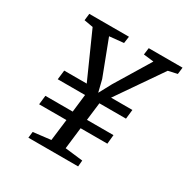

<svg xmlns="http://www.w3.org/2000/svg" viewBox="-168 -891 1014 1038"><g transform="rotate(30 339.0 -372.0)"><path d="M132 -411H272.5L147 -692L91 -702L96 -744.5H343.5L337.5 -702L249 -693L332.5 -474L351 -399L392.5 -476L525 -694.5L461.5 -702L467 -744.5H678L673 -702.5L617 -690L424.5 -411H557.5L551 -353H385L371.5 -242H537L531.5 -185.5H364.5L348.5 -51.5L459.5 -38.5L456 0H145.5L150 -38.5L259.5 -51.5L276 -185.5H105.5L112 -242H282.5L295.5 -353H125Z"/></g></svg>

Font: Merriweather 24pt SemiCondensed
Style: Italic
Weight: 400
Width: 4
Italic angle: -7.8°
Designer: Eben Sorkin
Foundry: Eben Sorkin
Version: Version 2.101